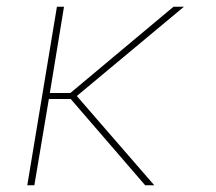

<svg xmlns="http://www.w3.org/2000/svg" viewBox="-20 -550 640 570"><path d="M61 0 149 -530H170L128 -274H189L495 -530H526L208 -265L438 0H411L190 -256H125L82 0Z"/></svg>

Font: Iosevka Curly Thin Extended
Style: Italic
Weight: 100
Width: 7
Italic angle: -9°
Monospace: yes
Designer: Belleve Invis
Foundry: Belleve Invis
Version: Version 11.1.0; ttfautohint (v1.8.3)